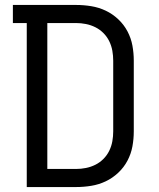

<svg xmlns="http://www.w3.org/2000/svg" viewBox="-20 -755 640 775"><path d="M88 0V-662H32V-735H287Q318 -735 348.5 -730Q379 -725 406.5 -712Q434 -699 457 -677.5Q480 -656 494.5 -628.5Q509 -601 514.5 -571Q520 -541 520 -510V-225Q520 -194 514.5 -164Q509 -134 494.5 -106.5Q480 -79 457 -57.5Q434 -36 406.5 -23Q379 -10 348.5 -5Q318 0 287 0ZM171 -73H287Q307 -73 327 -77Q347 -81 365 -90Q383 -99 397.5 -113.5Q412 -128 421 -146.5Q430 -165 433.5 -185Q437 -205 437 -225V-510Q437 -530 433.5 -550Q430 -570 421 -588.5Q412 -607 397.5 -621.5Q383 -636 365 -645Q347 -654 327 -658Q307 -662 287 -662H171Z"/></svg>

Font: Nova
Style: Regular
Weight: 400
Monospace: yes
Designer: Belleve Invis
Foundry: Belleve Invis
Version: Version 24.1.4; ttfautohint (v1.8.4)